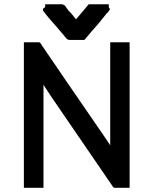

<svg xmlns="http://www.w3.org/2000/svg" viewBox="-20 -898 720 899"><path d="M405.3 -877.9H406.2H408.2H419.9H431.6H440.4H448.2H458H469.7H489.3V-864.3L495.1 -855.5L488.3 -844.7Q485.4 -839.8 479.5 -835L437.5 -783.2L436.5 -782.2L420.9 -764.6Q414.1 -755.9 406.2 -748L393.6 -732.4L380.9 -717.8L375 -710.9H366.2H364.3H363.3H351.6H338.9H330.1H321.3H314.5H306.6Q297.9 -710.9 291 -717.8L285.2 -724.6Q283.2 -726.6 280.8 -730Q278.3 -733.4 273.4 -739.3L258.8 -755.9Q252 -764.6 244.6 -772.9Q237.3 -781.2 229.5 -790L213.9 -807.6L200.2 -824.2V-825.2H199.2L185.5 -842.8L181.6 -847.7V-855.5Q181.6 -859.4 191.4 -864.3V-877.9H209H212.9H218.8H229.5H240.2H247.1H254.9H261.7H268.6Q276.4 -877.9 283.2 -872.1L289.1 -865.2V-864.3L299.8 -849.6Q308.6 -839.8 316.4 -832L335.9 -807.6Q342.8 -814.5 348.6 -822.3L379.9 -859.4L389.6 -871.1L395.5 -877.9ZM496.1 -217.8V-700.2H513.7H516.6H519.5H523.4H526.4H533.2H539.1H545.9H552.7H561.5H569.3H586.9V-18.6H569.3H566.4H563.5H554.7H545.9H540H533.2H528.3H521.5H514.6L508.8 -23.4Q505.9 -27.3 502.9 -32.2Q426.8 -143.6 220.7 -444.3L183.6 -501V-18.6H165H162.1H159.2H149.4H139.6H132.8H126H118.2H110.4H91.8V-700.2H110.4H113.3H116.2H124H132.8H139.6H144.5H150.4H157.2H164.1L169.9 -695.3Q173.8 -691.4 174.8 -687.5Q250 -576.2 476.6 -247.1Q486.3 -232.4 496.1 -217.8Z"/></svg>

Font: LeFont
Style: Default
Weight: 400
Designer: Leryon MEDIA
Version: Version 1.0